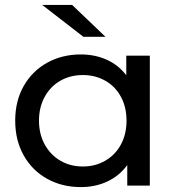

<svg xmlns="http://www.w3.org/2000/svg" viewBox="-20 -757 722 783"><path d="M591 -530V0H499V-84Q467 -40 418 -17Q369 6 310 6Q233 6 172 -28Q111 -62 76.5 -123.5Q42 -185 42 -265Q42 -345 76.5 -406Q111 -467 172 -501Q233 -535 310 -535Q367 -535 415 -513.5Q463 -492 495 -450V-530ZM496 -265Q496 -320 473 -362.5Q450 -405 409 -428Q368 -451 318 -451Q267 -451 226.5 -428Q186 -405 162.5 -362.5Q139 -320 139 -265Q139 -210 162.5 -167.5Q186 -125 226.5 -101.5Q267 -78 318 -78Q368 -78 409 -101.5Q450 -125 473 -167.5Q496 -210 496 -265ZM152 -737H274L410 -607H320Z"/></svg>

Font: Montserrat Alternates Medium
Style: Regular
Weight: 500
Designer: Julieta Ulanovsky
Foundry: Julieta Ulanovsky
Version: Version 7.200